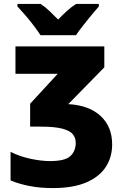

<svg xmlns="http://www.w3.org/2000/svg" viewBox="-20 -951 636 981"><path d="M513 -714V-607L329 -419Q435 -413 494 -358.5Q553 -304 553 -213Q553 -148 520.5 -98Q488 -48 421 -19Q354 10 249 10Q188 10 134 0Q80 -10 34 -29V-175Q82 -151 137 -139.5Q192 -128 235 -128Q313 -128 340 -154Q367 -180 367 -221Q367 -246 352.5 -264.5Q338 -283 299 -293.5Q260 -304 186 -304H134V-421L275 -574H59V-714ZM485 -931V-918Q469 -900 447.5 -874Q426 -848 404.5 -820.5Q383 -793 368 -771H187Q173 -793 152 -820.5Q131 -848 109 -873.5Q87 -899 69 -918V-931H187Q212 -915 232 -895.5Q252 -876 277 -851Q301 -876 322.5 -895.5Q344 -915 369 -931Z"/></svg>

Font: Noto Sans Disp ExtBd
Style: Regular
Weight: 800
Designer: Monotype Design Team
Foundry: Monotype Imaging Inc.
Version: Version 2.000;GOOG;noto-source:20170915:90ef993387c0; ttfaut